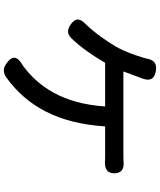

<svg xmlns="http://www.w3.org/2000/svg" viewBox="65 -888 849 1020"><g transform="rotate(90 490.0 -377.5)"><path d="M429 -511H545C530 -281 435 -156 336 -80C333 -78 330 -75 326 -73C277 -45 272 -17 319 15C344 32 366 31 391 14C542 -95 635 -259 651 -511H804C813 -511 826 -511 840 -510C876 -509 900 -522 900 -559C900 -598 878 -612 839 -609C826 -608 813 -608 804 -608H581H359C371 -639 382 -669 391 -694C392 -697 394 -701 395 -704C411 -746 403 -772 359 -780C317 -788 297 -771 290 -728C288 -720 285 -712 283 -704C271 -666 254 -616 227 -568C201 -524 158 -460 109 -409C74 -378 74 -350 114 -325C140 -309 160 -310 182 -331C231 -381 279 -451 313 -511Z"/></g></svg>

Font: GenSenRounded2 TW M
Style: Regular
Weight: 500
Version: Version 2.100;PS 2.1;hotconv 16.6.51;makeotf.lib2.5.65220 DE